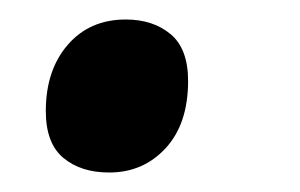

<svg xmlns="http://www.w3.org/2000/svg" viewBox="-20 -169 308 197"><path d="M92 8Q63 8 45 -7Q27 -22 27 -55Q27 -97 49.5 -123Q72 -149 109 -149Q137 -149 155 -134Q173 -119 173 -86Q173 -42 150 -17Q127 8 92 8Z"/></svg>

Font: Noto Serif Display SemiCondensed
Style: Bold Italic
Weight: 700
Width: 4
Italic angle: -12°
Designer: Monotype Design Team
Foundry: Monotype Imaging Inc.
Version: Version 2.009